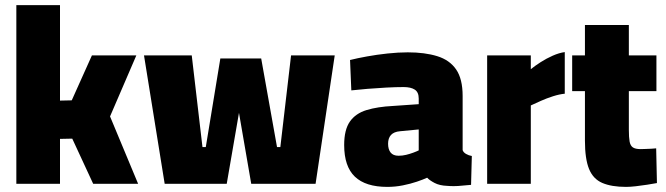

<svg xmlns="http://www.w3.org/2000/svg" viewBox="-20 -720 2609 752"><path d="M44 0V-700H215V-326L261 -327L340 -503H514L411 -264L521 0H345L263 -177L215 -176V0Z M625 0 544 -503H731L773 -144H786L843 -491H1003L1065 -144H1078L1120 -503H1291L1216 0H964L916 -278L868 0Z M1497 12Q1412 12 1370 -28Q1328 -68 1328 -152Q1328 -212 1350.5 -244Q1373 -276 1416 -289Q1459 -302 1519 -305L1620 -312V-334Q1620 -359 1604.5 -369Q1589 -379 1561 -379Q1531 -379 1493 -377Q1455 -375 1419 -372Q1383 -369 1356 -366L1351 -485Q1379 -492 1417.5 -499Q1456 -506 1498 -510.5Q1540 -515 1577 -515Q1644 -515 1692.5 -500Q1741 -485 1766.5 -448Q1792 -411 1792 -344V-132Q1795 -123 1805.5 -117Q1816 -111 1828 -109L1825 4Q1809 5 1791 7Q1773 9 1757.5 9Q1742 9 1732 8Q1702 7 1682 -3.5Q1662 -14 1653 -24Q1638 -17 1613 -8.5Q1588 0 1558 6Q1528 12 1497 12ZM1541 -110Q1556 -110 1570.5 -113.5Q1585 -117 1598.5 -122Q1612 -127 1620 -131V-213L1547 -206Q1523 -204 1511.5 -191.5Q1500 -179 1500 -157Q1500 -135 1510 -122.5Q1520 -110 1541 -110Z M1888 0V-503H2059V-449Q2075 -462 2097.5 -476.5Q2120 -491 2145 -502Q2170 -513 2192 -516V-353Q2171 -351 2146 -343Q2121 -335 2098.5 -325Q2076 -315 2059 -307V0Z M2432 12Q2375 12 2339 -3.5Q2303 -19 2287 -58.5Q2271 -98 2271 -169V-363H2221V-503H2271V-622H2443V-503H2551V-363H2443V-211Q2443 -182 2446 -165.5Q2449 -149 2459 -142.5Q2469 -136 2489 -136Q2494 -136 2506 -136.5Q2518 -137 2531 -137.5Q2544 -138 2550 -139L2553 -3Q2537 0 2514.5 3.5Q2492 7 2470 9.5Q2448 12 2432 12Z"/></svg>

Font: Cairo Play Black
Style: Regular
Weight: 900
Version: Version 3.119